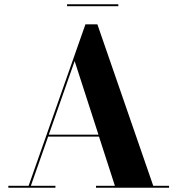

<svg xmlns="http://www.w3.org/2000/svg" viewBox="-20 -879 830 899"><path d="M294 -859H534V-850H294ZM19 -9H114L380 -765H436L697.5 -9H771.5V0H429.5V-9H518L443.5 -239.5H205.5L124.5 -9H239.5V0H19ZM329.5 -593 208.5 -248.5H441Z"/></svg>

Font: Bodoni* 24pt
Style: Bold
Weight: 700
Version: Version 2.3